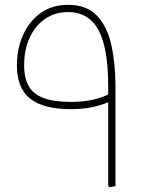

<svg xmlns="http://www.w3.org/2000/svg" viewBox="-20 -775 583 795"><path d="M273 -323Q160 -323 105 -366.5Q50 -410 50 -504Q50 -572 75 -629Q100 -686 147.5 -720.5Q195 -755 262 -755Q339 -755 381.5 -710Q424 -665 441 -589Q458 -513 458 -418H428Q428 -577 387.5 -651Q347 -725 262 -725Q208 -725 167 -697Q126 -669 103 -619.5Q80 -570 80 -504Q80 -451 99.5 -417.5Q119 -384 162 -368.5Q205 -353 273 -353Q322 -353 362 -361.5Q402 -370 439 -389L452 -362Q413 -343 369.5 -333Q326 -323 273 -323ZM431 0 428 -8V-418H458V-4Z"/></svg>

Font: Fustat ExtraLight
Style: Regular
Weight: 250
Designer: Mohamed Gaber, Khaled Hosny, Laura Garcia Mut
Foundry: Kief Type Foundry, Alif Type Foundry, Hard Type Foundry
Version: Version 1.007